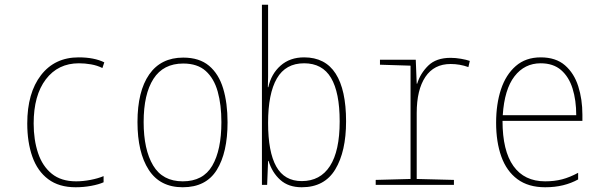

<svg xmlns="http://www.w3.org/2000/svg" viewBox="-20 -780 2540 810"><path d="M299 10Q229 10 183.5 -24Q138 -58 116.5 -119Q95 -180 95 -259Q95 -388 153 -463Q211 -538 312 -538Q377 -538 420 -517L412 -493Q390 -504 364 -508.5Q338 -513 313 -513Q225 -513 173.5 -445.5Q122 -378 122 -259Q122 -190 140.5 -134.5Q159 -79 198.5 -47Q238 -15 301 -15Q330 -15 361.5 -21Q393 -27 417 -37V-11Q397 -2 365 4Q333 10 299 10Z M751 10Q655 10 607.5 -63.5Q560 -137 560 -265Q560 -395 609.5 -466Q659 -537 753 -537Q821 -537 862 -502.5Q903 -468 921.5 -406.5Q940 -345 940 -264Q940 -136 894.5 -63Q849 10 751 10ZM751 -15Q837 -15 875.5 -81Q914 -147 914 -265Q914 -338 898.5 -393.5Q883 -449 848 -480.5Q813 -512 753 -512Q669 -512 627.5 -447.5Q586 -383 586 -265Q586 -149 626 -82Q666 -15 751 -15Z M1253 10Q1197 10 1162.5 -21Q1128 -52 1113 -101H1111L1107 0H1085V-760H1111V-503Q1111 -483 1111 -457Q1111 -431 1110 -412H1112Q1124 -468 1163.5 -503Q1203 -538 1263 -538Q1352 -538 1396 -469.5Q1440 -401 1440 -268Q1440 -141 1394.5 -65.5Q1349 10 1253 10ZM1253 -16Q1331 -16 1372 -79.5Q1413 -143 1413 -268Q1413 -390 1376.5 -451.5Q1340 -513 1263 -513Q1185 -513 1148 -449Q1111 -385 1111 -262Q1111 -139 1145.5 -77.5Q1180 -16 1253 -16Z M1565 0V-21L1712 -25V-503L1583 -507V-528H1734L1738 -427H1740Q1753 -470 1786.5 -503Q1820 -536 1881 -536Q1902 -536 1925 -532Q1948 -528 1962 -523L1956 -497Q1920 -510 1881 -510Q1811 -510 1774.5 -455.5Q1738 -401 1738 -303V-25L1895 -21V0Z M2280 10Q2209 10 2163 -24Q2117 -58 2095 -119.5Q2073 -181 2073 -262Q2073 -341 2093.5 -403Q2114 -465 2156 -501.5Q2198 -538 2261 -538Q2325 -538 2363.5 -504.5Q2402 -471 2419.5 -416Q2437 -361 2437 -296V-270H2100Q2100 -144 2146 -79.5Q2192 -15 2280 -15Q2319 -15 2351.5 -23.5Q2384 -32 2419 -51V-23Q2390 -7 2355.5 1.5Q2321 10 2280 10ZM2411 -294Q2411 -357 2395.5 -406.5Q2380 -456 2347 -484.5Q2314 -513 2261 -513Q2193 -513 2150.5 -458Q2108 -403 2101 -294Z"/></svg>

Font: Noto Sans Mono ExtraCondensed Thin
Style: Regular
Weight: 100
Width: 2
Designer: Monotype Design Team
Foundry: Monotype Imaging Inc.
Version: Version 2.014; ttfautohint (v1.8.4.7-5d5b)